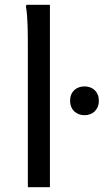

<svg xmlns="http://www.w3.org/2000/svg" viewBox="-20 -780 432 800"><path d="M96 -588V0H188V-760H90L88 -752C96 -716 96 -628 96 -588ZM332 -300C366 -300 392 -323 392 -360C392 -398 366 -420 332 -420C298 -420 272 -398 272 -360C272 -323 298 -300 332 -300Z"/></svg>

Font: Kufam Arabic Latin Roman Normal
Style: Regular
Weight: 400
Designer: Wael Morcos & Artur Schmal
Version: Version 1.200;PS 001.200;hotconv 1.0.88;makeotf.lib2.5.64775